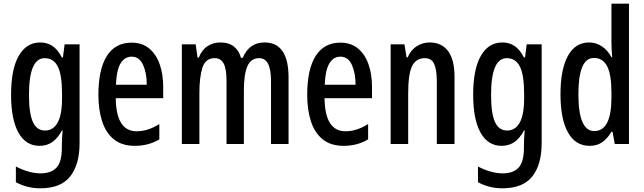

<svg xmlns="http://www.w3.org/2000/svg" viewBox="-20 -780 3489 1040"><path d="M198 -550Q235 -550 263.5 -531.5Q292 -513 315 -469H321L330 -540H411V-5Q411 112 360 176Q309 240 198 240Q127 240 66 207V122Q103 141 136.5 150Q170 159 200 159Q257 159 286 128Q315 97 315 21V8Q315 -10 316 -31.5Q317 -53 319 -74H316Q292 -30 262.5 -10Q233 10 194 10Q120 10 80 -61.5Q40 -133 40 -267Q40 -405 81.5 -477.5Q123 -550 198 -550ZM222 -465Q137 -465 137 -266Q137 -166 158 -119.5Q179 -73 224 -73Q268 -73 292 -115.5Q316 -158 316 -247V-272Q316 -374 293 -419.5Q270 -465 222 -465Z M693 -549Q750 -549 788 -517.5Q826 -486 845 -432Q864 -378 864 -309V-248H607Q609 -69 720 -69Q751 -69 781 -78.5Q811 -88 843 -108V-25Q784 10 711 10Q640 10 596.5 -25.5Q553 -61 533 -123.5Q513 -186 513 -266Q513 -404 558.5 -476.5Q604 -549 693 -549ZM693 -473Q655 -473 633 -436.5Q611 -400 608 -321H775Q775 -384 755 -428.5Q735 -473 693 -473Z M1413 -550Q1543 -550 1543 -360V0H1448V-338Q1448 -404 1432 -434.5Q1416 -465 1384 -465Q1339 -465 1320 -421Q1301 -377 1301 -291V0H1207V-341Q1207 -407 1191.5 -436Q1176 -465 1143 -465Q1093 -465 1076.5 -413.5Q1060 -362 1060 -275V0H965V-540H1040L1050 -468H1057Q1073 -510 1104 -530Q1135 -550 1174 -550Q1220 -550 1248 -527Q1276 -504 1285 -467H1295Q1330 -550 1413 -550Z M1824 -549Q1881 -549 1919 -517.5Q1957 -486 1976 -432Q1995 -378 1995 -309V-248H1738Q1740 -69 1851 -69Q1882 -69 1912 -78.5Q1942 -88 1974 -108V-25Q1915 10 1842 10Q1771 10 1727.5 -25.5Q1684 -61 1664 -123.5Q1644 -186 1644 -266Q1644 -404 1689.5 -476.5Q1735 -549 1824 -549ZM1824 -473Q1786 -473 1764 -436.5Q1742 -400 1739 -321H1906Q1906 -384 1886 -428.5Q1866 -473 1824 -473Z M2307 -550Q2372 -550 2407 -503.5Q2442 -457 2442 -363V0H2346V-341Q2346 -403 2331.5 -434Q2317 -465 2282 -465Q2232 -465 2211.5 -420.5Q2191 -376 2191 -275V0H2096V-540H2171L2182 -469H2188Q2205 -509 2237 -529.5Q2269 -550 2307 -550Z M2701 -550Q2738 -550 2766.5 -531.5Q2795 -513 2818 -469H2824L2833 -540H2914V-5Q2914 112 2863 176Q2812 240 2701 240Q2630 240 2569 207V122Q2606 141 2639.5 150Q2673 159 2703 159Q2760 159 2789 128Q2818 97 2818 21V8Q2818 -10 2819 -31.5Q2820 -53 2822 -74H2819Q2795 -30 2765.5 -10Q2736 10 2697 10Q2623 10 2583 -61.5Q2543 -133 2543 -267Q2543 -405 2584.5 -477.5Q2626 -550 2701 -550ZM2725 -465Q2640 -465 2640 -266Q2640 -166 2661 -119.5Q2682 -73 2727 -73Q2771 -73 2795 -115.5Q2819 -158 2819 -247V-272Q2819 -374 2796 -419.5Q2773 -465 2725 -465Z M3174 10Q3097 10 3056.5 -62.5Q3016 -135 3016 -270Q3016 -404 3056 -477Q3096 -550 3171 -550Q3208 -550 3239.5 -529.5Q3271 -509 3292 -470H3296Q3294 -495 3293 -514Q3292 -533 3292 -550V-760H3387V0H3310L3298 -66H3292Q3269 -28 3241 -9Q3213 10 3174 10ZM3199 -70Q3291 -70 3292 -248V-278Q3292 -375 3269 -420.5Q3246 -466 3197 -466Q3154 -466 3133.5 -416Q3113 -366 3113 -270Q3113 -70 3199 -70Z"/></svg>

Font: Noto Sans Telugu ExtraCondensed Medium
Style: Regular
Weight: 500
Width: 2
Designer: Jelle Bosma - Monotype Design Team
Foundry: Monotype Imaging Inc.
Version: Version 2.005; ttfautohint (v1.8.4.7-5d5b)